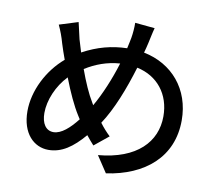

<svg xmlns="http://www.w3.org/2000/svg" viewBox="-85 -851 1126 994"><g transform="rotate(10 478.0 -354.0)"><path d="M399 -307C376 -344 349 -405 326 -469C380 -503 439 -525 507 -530C481 -445 445 -359 407 -293ZM351 -209C312 -159 269 -120 228 -120C188 -120 165 -155 165 -210C165 -277 198 -356 252 -412C280 -339 311 -272 339 -228ZM547 -751C548 -729 545 -694 541 -671C538 -653 533 -634 529 -614C450 -612 375 -593 298 -551C291 -574 284 -597 278 -617C272 -644 264 -676 258 -704L159 -673C173 -643 184 -614 193 -581C202 -554 210 -527 221 -499C135 -426 77 -312 77 -204C77 -87 142 -25 218 -25C288 -25 344 -65 404 -135C417 -119 430 -103 444 -88L519 -149C500 -167 481 -188 464 -211C518 -292 563 -408 598 -524C707 -501 775 -415 775 -299C775 -165 678 -61 476 -43L533 43C733 14 872 -101 872 -295C872 -459 770 -577 619 -607C624 -624 628 -641 632 -658C637 -679 644 -717 651 -741Z"/></g></svg>

Font: Kinto Sans Med
Style: Regular
Weight: 500
Designer: Authors: Ryoko NISHIZUKA  (kana & ideographs); Paul D. Hunt (Latin, Greek & Cyrillic); Wenlong ZHANG  (bopomofo); Sandol
Foundry: Adobe Systems Incorporated, ookami Inc.
Version: Version 0.001